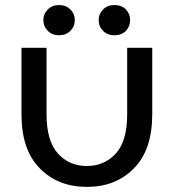

<svg xmlns="http://www.w3.org/2000/svg" viewBox="-20 -730 690 763"><path d="M497.1 -650.4C497.1 -666.7 491.5 -680.7 480.5 -692.4C468.8 -704.1 453.5 -710 434.6 -710C416.3 -710 401.4 -704.1 389.6 -692.4C377.9 -680.7 372.1 -666.7 372.1 -650.4C372.1 -633.5 377.9 -619.1 389.6 -607.4C401.4 -595.7 416.3 -589.8 434.6 -589.8C453.5 -589.8 468.8 -595.7 480.5 -607.4C491.5 -619.1 497.1 -633.5 497.1 -650.4ZM277.3 -650.4C277.3 -666.7 271.5 -680.7 259.8 -692.4C248 -704.1 233.1 -710 214.8 -710C196.6 -710 181.6 -704.1 169.9 -692.4C158.2 -680.7 152.3 -666.7 152.3 -650.4C152.3 -633.5 158.2 -619.1 169.9 -607.4C181.6 -595.7 196.6 -589.8 214.8 -589.8C233.1 -589.8 248 -595.7 259.8 -607.4C271.5 -619.1 277.3 -633.5 277.3 -650.4ZM65.4 -275.4C65.4 -181.6 89.5 -110.4 137.7 -61.5C185.9 -12 248.4 12.7 325.2 12.7C402 12.7 464.5 -12 512.7 -61.5C560.9 -110.4 585 -181.6 585 -275.4V-452.1V-540H485.4V-405.3V-275.4C485.4 -205.1 470.4 -153.3 440.4 -120.1C409.8 -86.9 371.4 -70.3 325.2 -70.3C278.3 -70.3 239.9 -86.9 210 -120.1C180 -153.3 165 -205.1 165 -275.4V-408.2V-540H65.4V-418.9Z"/></svg>

Font: Helmet
Style: Regular
Weight: 400
Designer: Carl Enlund
Version: 1.0